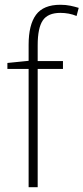

<svg xmlns="http://www.w3.org/2000/svg" viewBox="-20 -785 350 805"><path d="M244 -496H138V0H100V-496H11V-521L100 -530V-597Q100 -681 131 -723Q162 -765 233 -765Q256 -765 275 -761Q294 -757 310 -752L301 -718Q270 -731 233 -731Q181 -731 159.5 -699.5Q138 -668 138 -595V-529H244Z"/></svg>

Font: Noto Sans Ethiopic SemiCondensed ExtraLight
Style: Regular
Weight: 200
Width: 4
Designer: Monotype Design Team
Foundry: Monotype Imaging Inc.
Version: Version 2.102; ttfautohint (v1.8.4.7-5d5b)